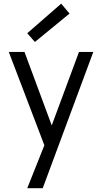

<svg xmlns="http://www.w3.org/2000/svg" viewBox="-20 -761 555 1039"><path d="M27.5 0ZM211.2 257.5H127.5L220 25L27.5 -480H112.5L260 -82.5L407.5 -480H485ZM356.2 -687.5 168.8 -533.8 127.5 -581.2 311.2 -741.2Z"/></svg>

Font: Cambay
Style: Regular
Weight: 400
Version: Version 1.180;PS 001.180;hotconv 1.0.70;makeotf.lib2.5.58329